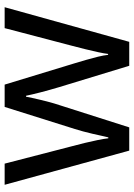

<svg xmlns="http://www.w3.org/2000/svg" viewBox="105 -682 576 826"><g transform="rotate(-90 393.0 -269.0)"><path d="M431 -303Q425 -324 419 -344.5Q413 -365 408.5 -383.5Q404 -402 400 -418Q396 -434 394 -445H390Q388 -434 384.5 -418Q381 -402 376.5 -383Q372 -364 366.5 -343.5Q361 -323 354 -302L258 -1H158L11 -537H102L176 -251Q184 -222 191 -192.5Q198 -163 203.5 -136.5Q209 -110 211 -91H215Q218 -103 222 -121Q226 -139 230.5 -159Q235 -179 240.5 -199Q246 -219 251 -235L346 -537H442L534 -235Q541 -212 548.5 -186Q556 -160 562 -135.5Q568 -111 570 -92H574Q576 -109 581.5 -134.5Q587 -160 594.5 -190.5Q602 -221 610 -251L685 -537H775L626 -1H523Z"/></g></svg>

Font: Noto Sans Thai
Style: Regular
Weight: 400
Designer: Monotype Design Team
Foundry: Monotype Imaging Inc.
Version: Version 2.001